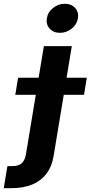

<svg xmlns="http://www.w3.org/2000/svg" viewBox="-125 -776 473 1000"><path d="M103.5 -535.6H249L154.8 33.2Q145.5 91.8 116.2 129.6Q86.9 167.5 40.8 185.8Q-5.4 204.1 -66.4 204.1H-105.5L-86.4 89.4H-62.5Q-28.8 89.4 -11.7 74Q5.4 58.6 10.3 26.4ZM-45.4 -282.2 -30.8 -371.1H327.1L312.5 -282.2ZM187 -605Q153.3 -605 133.5 -627Q113.8 -648.9 119.1 -680.7Q124 -712.9 151.4 -734.6Q178.7 -756.3 212.4 -756.3Q246.6 -756.3 266.4 -734.4Q286.1 -712.4 280.8 -680.7Q275.9 -648.9 248.5 -627Q221.2 -605 187 -605Z"/></svg>

Font: Inter 20pt
Style: Bold Italic
Weight: 700
Italic angle: -9.3988°
Version: Version 4.001;git-66647c0bb